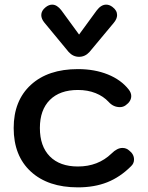

<svg xmlns="http://www.w3.org/2000/svg" viewBox="-20 -798 640 828"><path d="M39 -246Q39 -364 113 -432Q187 -500 316 -500Q388 -500 445 -477Q502 -454 535 -412Q546 -398 546 -384Q546 -361 522 -344Q511 -336 497 -336Q469 -336 449 -358Q426 -383 392 -396.5Q358 -410 316 -410Q238 -410 195 -367Q152 -324 152 -246Q152 -167 195 -123.5Q238 -80 316 -80Q403 -80 461 -136Q485 -160 508 -160Q525 -160 537 -149Q558 -133 558 -110Q558 -93 545 -81Q498 -34 442.5 -12Q387 10 316 10Q187 10 113 -58Q39 -126 39 -246ZM276 -574 171 -701Q158 -717 158 -733Q158 -752 177 -767Q191 -778 205 -778Q226 -778 245 -753L321 -649L397 -753Q416 -778 438 -778Q452 -778 465 -768Q485 -753 485 -733Q485 -717 471 -700L366 -574Q347 -553 321 -553Q295 -553 276 -574Z"/></svg>

Font: Kodchasan SemiBold
Style: Regular
Weight: 600
Version: Version 1.000; ttfautohint (v1.6)